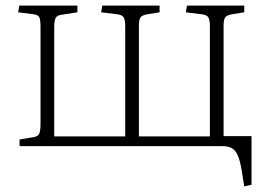

<svg xmlns="http://www.w3.org/2000/svg" viewBox="-20 -523 953 687"><path d="M854 144 845 88Q839 51 830.5 32.5Q822 14 809.5 7Q797 0 777 0H50V-24L99 -32Q115 -34 120 -44Q125 -54 125 -80V-425Q125 -451 121 -460.5Q117 -470 100 -472L45 -479L49 -503H257V-479L199 -470Q184 -468 179 -458.5Q174 -449 174 -426V-35H428V-429Q428 -452 422.5 -461Q417 -470 398 -472L342 -479L346 -503H551V-479L508 -472Q489 -469 483 -461Q477 -453 477 -430V-35H731V-429Q731 -452 725.5 -461Q720 -470 701 -472L645 -479L649 -503H854V-479L811 -472Q792 -469 786 -461Q780 -453 780 -430V-36H880V138Z"/></svg>

Font: Literata 18pt ExtraLight
Style: Regular
Weight: 250
Designer: Latin by Veronika Burian and Jose Scaglione. Greek by Irene Vlachou. Cyrillic by Vera Evstafieva.
Foundry: TypeTogether
Version: Version 3.103;gftools[0.9.29]